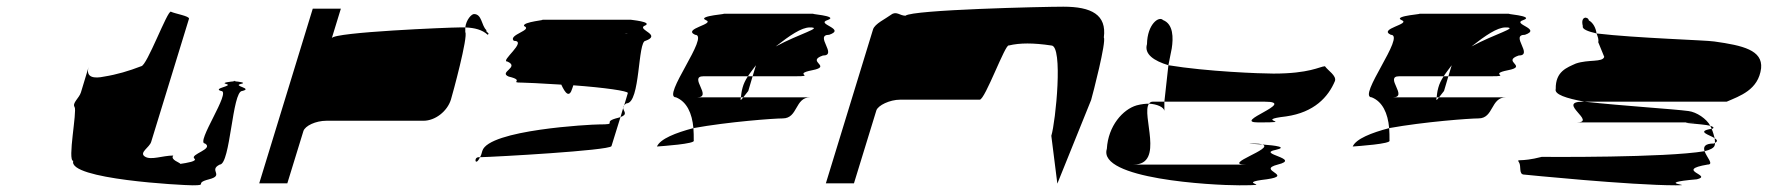

<svg xmlns="http://www.w3.org/2000/svg" viewBox="-20 -736 5285 574"><path d="M203 -416C211 -404 181 -255 199 -255C182 -200 525 -182 556 -182C604 -182 558 -188 605 -200C652 -212 602 -227 637 -244C669 -244 674 -464 704 -464C738 -472 674 -479 700 -485C719 -489 693 -492 681 -493C670 -492 640 -489 656 -485C680 -479 613 -472 641 -464C673 -464 563 -307 593 -307C620 -290 547 -275 561 -262C571 -254 539 -249 519 -246C519 -250 488 -258 498 -271C466 -271 431 -256 413 -268C395 -280 427 -295 432 -312L545 -680C547 -688 503 -695 491 -701C481 -707 419 -538 402 -538C366 -524 329 -513 291 -507C263 -501 235 -503 245 -536L222 -460C217 -443 195 -428 203 -416ZM681 -493C676 -494 674 -494 681 -494C688 -494 686 -494 681 -493Z M755 -188H839L887 -344C892 -360 924 -375 956 -375H1246C1281 -375 1317 -403 1328 -438C1333 -454 1380 -627 1371 -640V-654H1353C1325 -654 978 -640 972 -622L999 -710H915ZM1371 -654C1374 -678 1390 -694 1397 -694C1421 -694 1419 -660 1434 -646C1432 -638 1446 -638 1438 -632C1422 -647 1399 -653 1371 -654Z M1497 -552C1535 -535 1469 -520 1501 -507C1552 -495 1499 -489 1541 -489C1556 -489 1588 -487 1658 -483C1670 -457 1682 -442 1691 -472L1694 -481C1789 -474 1857 -464 1857 -458L1846 -421C1848 -423 1849 -425 1853 -427C1895 -427 1886 -614 1910 -614C1958 -632 1888 -646 1905 -658C1939 -671 1859 -677 1867 -677H1598C1623 -677 1539 -671 1547 -658C1574 -646 1498 -632 1516 -614C1559 -614 1473 -552 1497 -552ZM1411 -266C1395 -266 1401 -236 1415 -266ZM1415 -266C1418 -271 1420 -277 1422 -285C1441 -348 1746 -364 1771 -364C1830 -364 1780 -370 1821 -382C1826 -383 1832 -385 1835 -386L1808 -299C1800 -286 1462 -267 1415 -266ZM1848 -636C1850 -637 1853 -637 1855 -637C1861 -637 1857 -637 1848 -636ZM1835 -386C1858 -394 1844 -403 1843 -413ZM1843 -413C1843 -416 1844 -418 1846 -421Z M1944 -298C1958 -299 2061 -306 2054 -316C2054 -329 2054 -341 2053 -353C2000 -339 1954 -321 1944 -298ZM2001 -445C1956 -445 2104 -632 2058 -632C2019 -650 2120 -664 2090 -676C2061 -689 2168 -695 2140 -695H2415C2387 -695 2492 -689 2454 -676C2417 -664 2511 -650 2459 -632C2413 -632 2486 -570 2440 -570C2388 -552 2470 -538 2408 -526C2347 -514 2421 -508 2358 -508H2230L2240 -541C2232 -530 2223 -519 2216 -508H2083C2037 -508 2112 -445 2064 -445H2195C2192 -433 2196 -437 2202 -445H2402C2356 -445 2366 -382 2320 -382C2294 -382 2158 -372 2053 -353C2049 -398 2033 -432 2001 -445ZM2200 -474C2196 -460 2196 -451 2195 -445H2202C2208 -453 2217 -464 2217 -464L2230 -508H2216C2208 -496 2203 -485 2200 -474ZM2299 -597C2369 -635 2443 -654 2401 -654C2376 -654 2341 -630 2299 -597Z M2449 -188H2533L2600 -406C2605 -421 2640 -438 2671 -438H2909C2925 -438 2986 -607 2996 -600C3029 -608 3069 -608 3123 -600C3159 -600 3136 -372 3123 -330L3141 -187L3242 -437C3247 -454 3288 -612 3280 -624C3289 -692 3243 -716 3159 -716C3100 -716 2707 -707 2687 -689C2670 -689 2660 -704 2644 -692C2628 -680 2595 -665 2590 -648Z M3289 -291C3261 -201 3602 -182 3685 -182C3804 -182 3663 -188 3767 -200C3851 -212 3734 -227 3800 -244C3873 -262 3734 -276 3794 -288C3830 -296 3795 -301 3754 -304C3792 -292 3631 -244 3704 -244H3369C3463 -244 3391 -394 3415 -426C3405 -426 3393 -425 3378 -421C3337 -409 3293 -360 3289 -291ZM3409 -604C3410 -664 3445 -689 3457 -676C3488 -664 3488 -623 3483 -591L3473 -541C3430 -554 3400 -574 3409 -604ZM3415 -426C3418 -430 3421 -432 3426 -432H3461V-404C3460 -416 3438 -425 3415 -426ZM3473 -541 3461 -432H3761C3862 -432 3659 -370 3742 -370C3861 -370 3721 -376 3825 -388C3909 -400 3951 -446 3971 -494C3976 -510 3950 -525 3941 -538C3925 -537 3895 -516 3787 -516C3749 -516 3588 -522 3473 -541ZM3754 -304C3724 -306 3704 -307 3723 -307C3739 -307 3750 -306 3754 -304Z M4024 -298C4038 -299 4141 -306 4134 -316C4134 -329 4134 -341 4133 -353C4080 -339 4034 -321 4024 -298ZM4081 -445C4036 -445 4184 -632 4138 -632C4099 -650 4200 -664 4170 -676C4141 -689 4248 -695 4220 -695H4495C4467 -695 4572 -689 4534 -676C4497 -664 4591 -650 4539 -632C4493 -632 4566 -570 4520 -570C4468 -552 4550 -538 4488 -526C4427 -514 4501 -508 4438 -508H4310L4320 -541C4312 -530 4303 -519 4296 -508H4163C4117 -508 4192 -445 4144 -445H4275C4272 -433 4276 -437 4282 -445H4482C4436 -445 4446 -382 4400 -382C4374 -382 4238 -372 4133 -353C4129 -398 4113 -432 4081 -445ZM4280 -474C4276 -460 4276 -451 4275 -445H4282C4288 -453 4297 -464 4297 -464L4310 -508H4296C4288 -496 4283 -485 4280 -474ZM4379 -597C4449 -635 4523 -654 4481 -654C4456 -654 4421 -630 4379 -597Z M4521 -251C4529 -239 4519 -214 4537 -214C4537 -214 4854 -182 4990 -182C5055 -182 4915 -188 5053 -200C5103 -212 4984 -227 5085 -244C5105 -244 5082 -266 5076 -284C4956 -264 4604 -267 4589 -267C4523 -250 4513 -263 4521 -251ZM4631 -470C4626 -454 4662 -442 4717 -432H5142C5181 -449 5237 -467 5245 -532C5250 -586 5191 -600 5105 -612C5081 -616 4871 -622 4753 -636C4757 -626 4760 -617 4758 -610L4776 -566C4771 -549 4729 -559 4691 -546C4665 -534 4630 -523 4631 -470ZM4712 -658C4704 -689 4728 -687 4730 -675C4743 -668 4751 -652 4753 -636C4727 -642 4709 -649 4712 -658ZM4693 -370C4757 -370 4631 -432 4712 -432H4717C4837 -419 4984 -410 5028 -404C5052 -401 5082 -381 5093 -360C5069 -366 4974 -370 5047 -370ZM5093 -360C5094 -357 5096 -354 5097 -351H5099C5106 -354 5102 -357 5093 -360ZM5076 -284C5072 -296 5075 -307 5104 -307C5105 -308 5106 -308 5107 -309C5107 -306 5107 -303 5106 -301C5104 -294 5093 -288 5076 -284ZM5097 -351C5101 -342 5104 -331 5106 -323C5091 -333 5049 -343 5097 -351ZM5106 -323C5107 -318 5107 -313 5107 -309C5117 -314 5113 -318 5106 -323Z"/></svg>

Font: bitstorm
Style: ultextobl
Weight: 400
Version: Version 0.2